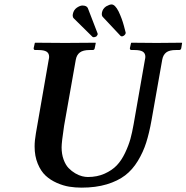

<svg xmlns="http://www.w3.org/2000/svg" viewBox="-20 -840 847 872"><path d="M638.2 -568.8Q640.1 -576.7 640.1 -582Q640.1 -598.1 628.4 -605.5Q616.7 -612.8 590.8 -612.8H577.1Q569.8 -612.8 569.8 -621.1L575.2 -645L577.1 -646Q651.9 -645 690.9 -645L805.2 -646L807.1 -645L803.2 -621.1Q801.8 -612.8 793 -612.8H778.8Q749 -612.8 734.9 -601.8Q720.7 -590.8 716.8 -568.8L668 -293Q657.7 -235.4 644 -192.4Q630.4 -149.4 606 -109.1Q581.5 -68.8 548.3 -43.5Q515.1 -18.1 465.1 -2.9Q415 12.2 350.1 12.2Q321.3 12.2 294.2 7.8Q267.1 3.4 237.8 -9.5Q208.5 -22.5 187 -42.5Q165.5 -62.5 151.4 -96.7Q137.2 -130.9 137.2 -174.8Q137.2 -201.2 143.1 -234.9L201.2 -568.8Q203.1 -576.7 203.1 -582Q203.1 -598.1 191.4 -605.5Q179.7 -612.8 153.8 -612.8H140.1Q132.8 -612.8 132.8 -621.1L138.2 -645L140.1 -646Q236.8 -645 275.9 -645L413.1 -646L415 -645L410.2 -621.1Q408.7 -612.8 400.9 -612.8H387.2Q357.4 -612.8 342.8 -601.8Q328.1 -590.8 324.2 -568.8L271 -268.1Q259.8 -193.8 259.8 -170.9Q259.8 -140.1 268.8 -115.5Q277.8 -90.8 291.5 -76.7Q305.2 -62.5 322 -52.7Q338.9 -43 353 -39.6Q367.2 -36.1 378.9 -36.1Q421.4 -36.1 455.1 -51.3Q488.8 -66.4 510.3 -88.9Q531.7 -111.3 547.9 -145.3Q564 -179.2 572.3 -209Q580.1 -237.3 586.9 -275.9ZM329.1 -805.2Q343.8 -814.9 354 -814.9Q373.5 -814.9 378.9 -803.2L422.9 -689Q422.9 -688.5 423.3 -687.5Q423.8 -686.5 423.8 -686Q423.8 -680.7 417 -673.8Q408.2 -670.9 407.2 -670.9Q401.9 -670.9 399.9 -672.9L314.9 -756.8Q310.1 -761.7 310.1 -770Q310.1 -771 310.5 -773.4Q311 -775.9 311 -776.9Q314.5 -794.9 329.1 -805.2ZM461.9 -811Q477.5 -819.8 486.8 -819.8Q502.4 -819.8 518.6 -788.1Q533.7 -756.3 542.5 -723.6L550.8 -691.9V-689Q549.3 -683.1 543 -678.2Q536.1 -674.8 535.2 -674.8Q529.8 -674.8 527.8 -676.8L446.8 -763.2Q440.9 -769 442.9 -782.2Q445.8 -799.8 461.9 -811Z"/></svg>

Font: Linux Libertine G
Style: Semibold Italic
Weight: 600
Italic angle: -11.5°
Designer: Philipp H. Poll
Foundry: Philipp H. Poll
Version: Version 5.1.1